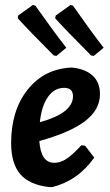

<svg xmlns="http://www.w3.org/2000/svg" viewBox="-20 -747 445 776"><path d="M359 -521 348 -523Q250 -621 203 -673L205 -684L265 -727L275 -724Q344 -625 399 -554ZM208 -521 197 -523Q99 -621 52 -673L53 -684L113 -727L123 -724Q195 -622 248 -554ZM361 -110Q295 -17 192 9H178Q99 0 62 -43Q25 -86 25 -169Q25 -301 92 -385Q159 -469 269 -474L281 -473Q384 -456 384 -366Q384 -304 324.5 -258Q265 -212 139 -177Q145 -89 199 -89Q224 -89 248 -104.5Q272 -120 309 -160L324 -158ZM239 -392Q200 -392 174 -355.5Q148 -319 141 -253Q275 -290 275 -358Q275 -392 239 -392Z"/></svg>

Font: Alegreya Sans
Style: Bold Italic
Weight: 700
Italic angle: -7°
Designer: Juan Pablo del Peral
Foundry: Huerta Tipografica
Version: Version 2.007